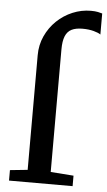

<svg xmlns="http://www.w3.org/2000/svg" viewBox="-57 -867 504 904"><g transform="rotate(5 195.0 -415.0)"><path d="M21 0V-49.5L104 -58V-600Q104 -648.5 123.2 -690.5Q142.5 -732.5 175 -763.8Q207.5 -795 249.2 -812.5Q291 -830 335.5 -830Q356 -830 369 -827.2Q382 -824.5 389.5 -822V-722.5Q380 -730 356.8 -736.2Q333.5 -742.5 303.5 -742.5Q272 -742.5 252 -732.5Q232 -722.5 222.5 -699.2Q213 -676 213 -636.5V-57.5L321.5 -49.5V0Z"/></g></svg>

Font: Merriweather 24pt Medium
Style: Regular
Weight: 500
Designer: Eben Sorkin
Foundry: Eben Sorkin
Version: Version 2.100